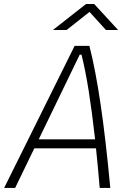

<svg xmlns="http://www.w3.org/2000/svg" viewBox="-32 -918 638 938"><path d="M-11.7 0 332.5 -693.8H404.8Q434.6 -577.1 459.5 -408.4Q484.4 -239.7 506.8 0H455.1Q446.3 -105 437 -193.4H135.7L42 0ZM157.2 -237.3H432.6Q417.5 -372.1 401.4 -473.6Q385.3 -575.2 366.2 -650.9H357.4ZM226.6 -771.5 388.2 -898.4H428.2L544.9 -771.5H485.4L405.3 -859.9L293.5 -771.5Z"/></svg>

Font: CaskaydiaCove NFP ExtraLight
Style: Italic
Weight: 200
Italic angle: -10°
Designer: Aaron Bell
Foundry: Saja Typeworks
Version: Version 2111.001; VTT 6.35;Nerd Fonts 3.1.1